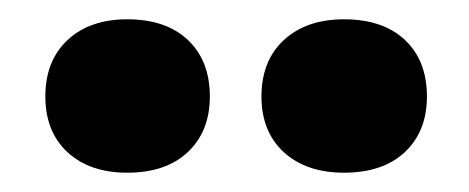

<svg xmlns="http://www.w3.org/2000/svg" viewBox="-20 -705 486 199"><path d="M112 -526Q73 -526 50 -547.2Q27 -568.5 27 -605Q27 -642 50 -663.5Q73 -685 112 -685Q152 -685 174.8 -663.5Q197.5 -642 197.5 -605Q197.5 -569 174.8 -547.5Q152 -526 112 -526ZM336.5 -526Q297.5 -526 274.2 -547.2Q251 -568.5 251 -605Q251 -642 274.2 -663.5Q297.5 -685 336.5 -685Q377 -685 399.8 -663.5Q422.5 -642 422.5 -605Q422.5 -569 399.8 -547.5Q377 -526 336.5 -526Z"/></svg>

Font: Fraunces 9pt Soft
Style: Bold
Weight: 700
Version: Version 1.000;[b76b70a41]